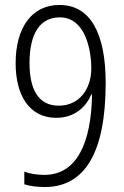

<svg xmlns="http://www.w3.org/2000/svg" viewBox="-20 -744 499 774"><path d="M406 -410C406 -610 344 -724 220 -724C106 -724 43 -630 43 -489C43 -360 98 -269 207 -269C285 -269 329 -318 348 -363H351C348 -167 289 -39 159 -39C129 -39 99 -44 78 -52V-1C98 6 132 10 160 10C322 10 406 -129 406 -410ZM221 -674C324 -674 348 -543 348 -468C348 -387 301 -318 217 -318C135 -318 99 -383 99 -490C99 -610 142 -674 221 -674Z"/></svg>

Font: Noto Sans Armenian Condensed Light
Style: Regular
Weight: 300
Width: 3
Designer: Monotype Design Team
Foundry: Monotype Imaging Inc.
Version: Version 2.008